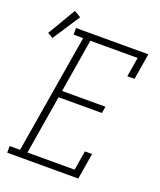

<svg xmlns="http://www.w3.org/2000/svg" viewBox="-188 -910 837 1003"><g transform="rotate(20 230.5 -408.5)"><path d="M-26 0V-37H32L142 -698H89V-735H491L467 -590H427L445 -698H182L133 -401H374L368 -364H127L73 -37H335L353 -145H393L369 0ZM-9 -644 -39 -661 53 -817 90 -795Z"/></g></svg>

Font: Iosevka Slab Extralight
Style: Italic
Weight: 200
Italic angle: -9°
Monospace: yes
Designer: Belleve Invis
Foundry: Belleve Invis
Version: Version 11.1.1; ttfautohint (v1.8.3)